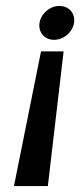

<svg xmlns="http://www.w3.org/2000/svg" viewBox="-20 -621 270 646"><path d="M113 -544C108 -512 130 -487 162 -487C194 -487 224 -512 229 -544C234 -576 212 -601 180 -601C148 -601 118 -576 113 -544ZM27 5H141L194 -448H118Z"/></svg>

Font: Charger Sport
Style: SeBdNrwObl
Weight: 600
Designer: Jasper
Foundry: Cannot Into Space Fonts
Version: Version 1.1